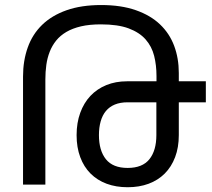

<svg xmlns="http://www.w3.org/2000/svg" viewBox="-20 -747 858 777"><path d="M813 -333H703.6V-200.2Q703.6 -150.4 688.7 -111.1Q673.8 -71.8 646.7 -44.7Q619.6 -17.6 581.5 -3.4Q543.5 10.7 496.6 10.7Q449.7 10.7 411.6 -3.4Q373.5 -17.6 346.4 -44.7Q319.3 -71.8 304.7 -111.1Q290 -150.4 290 -200.2Q290 -250 304.7 -290.3Q319.3 -330.6 345.9 -358.9Q372.6 -387.2 410.2 -402.6Q447.8 -418 493.7 -418H613.3V-439.5Q613.3 -482.9 603.8 -521Q594.2 -559.1 569.3 -587.4Q544.4 -615.7 500.7 -632.1Q457 -648.4 388.2 -648.4Q342.3 -648.4 307.9 -640.4Q273.4 -632.3 248.5 -617.7Q223.6 -603 207.3 -582.8Q190.9 -562.5 181.2 -537.6Q171.4 -512.7 167.5 -484.4Q163.6 -456.1 163.6 -425.8V0H73.2V-437Q73.2 -501.5 92.3 -554.9Q111.3 -608.4 150.6 -646.5Q189.9 -684.6 249.5 -705.6Q309.1 -726.6 389.6 -726.6Q470.2 -726.6 529.5 -705.8Q588.9 -685.1 627.4 -648.4Q666 -611.8 684.8 -561.5Q703.6 -511.2 703.6 -451.7V-418H813ZM612.8 -333H496.6Q466.8 -333 444.8 -324Q422.9 -314.9 408.7 -297.9Q394.5 -280.8 387.5 -256.1Q380.4 -231.4 380.4 -200.2Q380.4 -137.7 408.7 -102.5Q437 -67.4 496.6 -67.4Q556.2 -67.4 584.5 -102.5Q612.8 -137.7 612.8 -200.2Z"/></svg>

Font: Arian AMU
Style: Regular
Weight: 400
Designer: Ruben Hakobyan (Tarumian)
Foundry: Ruben Hakobyan (Tarumian)
Version: Version 4.003